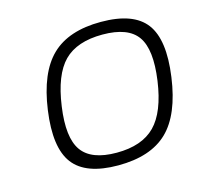

<svg xmlns="http://www.w3.org/2000/svg" viewBox="-82 -599 728 697"><g transform="rotate(-15 282.0 -250.0)"><path d="M353.5 -509.8Q475.6 -509.8 522 -448.2Q568.4 -386.7 549.3 -250Q530.3 -113.3 466.6 -51.8Q402.8 9.8 280.8 9.8Q159.2 9.8 112.5 -51.8Q65.9 -113.3 85 -250Q104 -386.2 168 -448Q231.9 -509.8 353.5 -509.8ZM137.2 -250Q121.1 -136.2 156.5 -86.2Q191.9 -36.1 287.1 -36.1Q382.3 -36.1 431.6 -86.2Q481 -136.2 497.1 -250Q513.2 -364.3 478.3 -414.1Q443.4 -463.9 347.2 -463.9Q251 -463.9 202.1 -414.6Q153.3 -365.2 137.2 -250Z"/></g></svg>

Font: Fivo Sans Light
Style: Regular
Weight: 300
Designer: Alexander Slobzheninov
Foundry: Alexander Slobzheninov
Version: 1.0